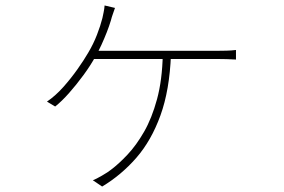

<svg xmlns="http://www.w3.org/2000/svg" viewBox="-20 -618 1040 703"><path d="M401 -589Q397 -577 393 -566Q389 -555 386 -543Q380 -523 371 -500Q362 -477 351.5 -454Q341 -431 330 -412Q312 -379 286 -343.5Q260 -308 233 -277.5Q206 -247 182 -228L152 -246Q183 -267 211.5 -299Q240 -331 264 -365Q288 -399 303 -425Q322 -457 335 -490.5Q348 -524 355 -552Q357 -562 359.5 -573.5Q362 -585 363 -598ZM326 -432Q335 -432 370 -432Q405 -432 454 -432Q503 -432 556.5 -432Q610 -432 658 -432Q706 -432 738 -432Q770 -432 776 -432Q792 -432 810 -432.5Q828 -433 844 -435V-400Q828 -401 809.5 -401.5Q791 -402 776 -402Q770 -402 738 -402Q706 -402 657.5 -402Q609 -402 555 -402Q501 -402 451.5 -402Q402 -402 366 -402Q330 -402 319 -402ZM606 -418Q601 -288 567.5 -195.5Q534 -103 479 -40Q424 23 354 65L320 42Q331 38 353.5 25Q376 12 387 3Q415 -18 447 -52Q479 -86 507.5 -135.5Q536 -185 555 -255Q574 -325 576 -418Z"/></svg>

Font: Noto Sans JP
Style: Regular
Weight: 100
Designer: Ryoko NISHIZUKA 西塚涼子 (kana, bopomofo & ideographs); Paul D. Hunt (Latin, Greek & Cyrillic); Sandoll Communications 산돌커뮤니
Foundry: Adobe
Version: Version 2.004;hotconv 1.0.118;makeotfexe 2.5.65603